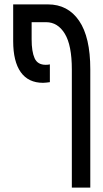

<svg xmlns="http://www.w3.org/2000/svg" viewBox="-20 -612 471 874"><path d="M176 -235Q109 -235 74.5 -283.5Q40 -332 40 -425V-592H198Q289 -592 340 -517.5Q391 -443 391 -297V242H307V-296Q307 -406 275 -458.5Q243 -511 190 -511H124V-433Q124 -377 137.5 -347Q151 -317 188 -317Q194 -317 198.5 -317.5Q203 -318 207 -319V-238Q198 -237 191 -236Q184 -235 176 -235Z"/></svg>

Font: Noto Sans Hebrew ExtraCondensed
Style: Regular
Weight: 400
Width: 2
Designer: Monotype Design Team
Foundry: Monotype Imaging Inc.
Version: Version 2.004; ttfautohint (v1.8.4.7-5d5b)